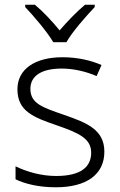

<svg xmlns="http://www.w3.org/2000/svg" viewBox="-20 -785 509 815"><path d="M206 -606H262C286 -649 345 -716 382 -755V-765H341C305 -735 265 -693 233 -656C203 -693 164 -735 128 -765H87V-755C124 -716 181 -649 206 -606ZM423 -141C423 -235 348 -264 253 -297C161 -329 109 -345 109 -408C109 -464 158 -494 242 -494C295 -494 349 -480 390 -462L411 -509C365 -529 309 -542 245 -542C129 -542 54 -492 54 -406C54 -313 122 -287 221 -253C317 -220 367 -196 367 -137C367 -76 323 -38 218 -38C155 -38 93 -56 46 -79V-24C85 -5 143 10 217 10C348 10 423 -45 423 -141Z"/></svg>

Font: Noto Sans Gurmukhi Light
Style: Regular
Weight: 300
Designer: Jelle Bosma - Monotype Design Team
Foundry: Monotype Imaging Inc.
Version: Version 2.004